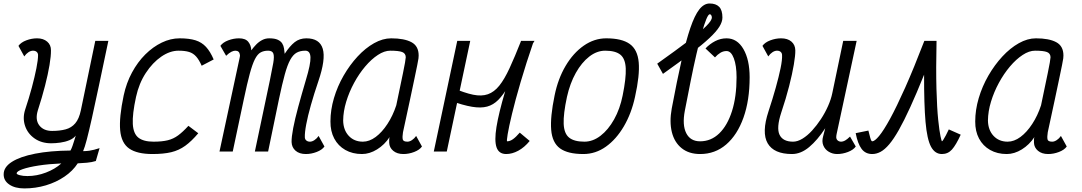

<svg xmlns="http://www.w3.org/2000/svg" viewBox="-21 -846 6041 1072"><path d="M115 206Q62.5 206 30.8 184.2Q-1 162.5 -0.5 127Q-0.5 87 45.2 57.8Q91 28.5 175 12Q259 -4.5 372.5 -5.5Q379 -17 384.2 -32.5Q389.5 -48 394.2 -63.5Q399 -79 402 -89Q390 -73 366.5 -63.2Q343 -53.5 316 -49.8Q289 -46 265 -46Q210.5 -46 172 -73Q133.5 -100 119 -143Q104.5 -186 119 -232.5Q141 -298.5 157 -358.2Q173 -418 182.2 -464.8Q191.5 -511.5 191.5 -539Q191 -550.5 183.2 -556.8Q175.5 -563 163 -563Q151 -563 138 -554.5Q125 -546 114.5 -531L82 -590Q96 -609.5 126 -620.8Q156 -632 186 -632Q221 -632 242.5 -613.5Q264 -595 263.5 -565Q264 -534 255.5 -483Q247 -432 230.5 -367.5Q214 -303 190 -229Q174.5 -177.5 198.2 -146.2Q222 -115 270 -115Q313 -115 345.5 -123.8Q378 -132.5 399.2 -157.5Q420.5 -182.5 430.5 -230.5L511 -618H584Q553.5 -473.5 531 -366.5Q508.5 -259.5 492 -186Q475.5 -112.5 463.8 -67.5Q452 -22.5 443 -2Q463.5 -2.5 477.5 -4.5Q491.5 -6.5 504.8 -10Q518 -13.5 535 -19L514 53Q492 60 464.5 62.5Q437 65 413 66Q385.5 108.5 339.2 140Q293 171.5 235.2 188.8Q177.5 206 115 206ZM132 137Q184.5 137 235.5 117.5Q286.5 98 321.5 66.5Q251 69.5 194.8 78.2Q138.5 87 105.5 98.5Q72.5 110 72 122Q72 127.5 89.5 132.2Q107 137 132 137Z M1031 -143.5 1086 -102Q1048.5 -57.5 1013.2 -32Q978 -6.5 935 3.8Q892 14 830 14Q744.5 14 700.5 -16.5Q656.5 -47 650 -118.5Q643.5 -190 669.5 -313Q684.5 -383 716 -441.2Q747.5 -499.5 790.2 -542Q833 -584.5 882.2 -608.2Q931.5 -632 982 -632Q1035.5 -632 1070.5 -621Q1105.5 -610 1129.2 -584.2Q1153 -558.5 1172 -514L1105 -479Q1090.5 -512 1074 -530.5Q1057.5 -549 1034.5 -556Q1011.5 -563 976 -563Q928 -563 879.5 -529.8Q831 -496.5 793 -438.5Q755 -380.5 738.5 -305Q717.5 -208.5 720.5 -154Q723.5 -99.5 752 -77.2Q780.5 -55 836 -55Q884 -55 915.5 -62.8Q947 -70.5 973.2 -89.8Q999.5 -109 1031 -143.5Z M1686.5 14Q1650.5 14 1629.2 -4.5Q1608 -23 1607 -53Q1606.5 -81 1616 -130.8Q1625.5 -180.5 1644 -248.8Q1662.5 -317 1687 -400Q1714 -489 1712.5 -526Q1711 -563 1683.5 -563Q1655.5 -563 1635.5 -552Q1615.5 -541 1599.5 -512Q1583.5 -483 1569 -430.2Q1554.5 -377.5 1537 -294.5L1476 0H1402L1486 -398.5Q1498.5 -459 1504.8 -495Q1511 -531 1505.2 -547Q1499.5 -563 1476 -563Q1451.5 -563 1434 -553.2Q1416.5 -543.5 1402.2 -515.5Q1388 -487.5 1373.5 -434Q1359 -380.5 1340.5 -292.5L1278.5 0H1204.5L1316.5 -521Q1317 -525 1318.2 -530Q1319.5 -535 1318.5 -539.5Q1316 -563 1292.5 -563Q1283.5 -563 1270.8 -556.8Q1258 -550.5 1241.5 -534.5L1209.5 -590Q1223.5 -609.5 1253.5 -620.8Q1283.5 -632 1313.5 -632Q1349.5 -632 1365.2 -612.5Q1381 -593 1382 -565Q1394.5 -582 1409.5 -597.5Q1424.5 -613 1442.8 -622.5Q1461 -632 1482 -632Q1512.5 -632 1529.5 -624.2Q1546.5 -616.5 1554.5 -603.8Q1562.5 -591 1564.8 -575.5Q1567 -560 1568.5 -545.5Q1597 -589 1624.2 -610.5Q1651.5 -632 1689.5 -632Q1763.5 -632 1781 -573.8Q1798.5 -515.5 1756.5 -392.5Q1732 -320.5 1714.8 -259.2Q1697.5 -198 1688.8 -151.8Q1680 -105.5 1681 -79Q1681.5 -68 1689.5 -61.5Q1697.5 -55 1709.5 -55Q1721.5 -55 1734.8 -63.8Q1748 -72.5 1758 -87L1790.5 -28Q1777 -9 1747 2.5Q1717 14 1686.5 14Z M2302.5 -87 2335 -28Q2321.5 -9 2291.5 2.5Q2261.5 14 2231 14Q2196 14 2174.5 -4Q2153 -22 2152 -49Q2151.5 -58 2152 -67.8Q2152.5 -77.5 2155 -81.5Q2126 -37.5 2084.2 -11.8Q2042.5 14 2000 14Q1947 14 1907 -8.8Q1867 -31.5 1845.2 -72.5Q1823.5 -113.5 1824 -168Q1824 -232 1843.5 -298Q1863 -364 1897.5 -423.8Q1932 -483.5 1975.5 -530.5Q2019 -577.5 2067.5 -604.8Q2116 -632 2163 -632Q2236 -632 2276.2 -610.5Q2316.5 -589 2316.5 -536Q2317 -531.5 2315.5 -520Q2314 -508.5 2308.8 -483.2Q2303.5 -458 2294 -411.5Q2284.5 -365 2268.5 -290.8Q2252.5 -216.5 2229 -107.5Q2225 -82 2227.5 -68.5Q2230 -55 2254 -55Q2266 -55 2279.2 -63.8Q2292.5 -72.5 2302.5 -87ZM2005 -55Q2041 -55 2076.5 -81.2Q2112 -107.5 2142.2 -153.8Q2172.5 -200 2191.5 -258Q2214.5 -367 2229.2 -438.8Q2244 -510.5 2244.5 -526.5Q2244 -548 2224.5 -555.5Q2205 -563 2158 -563Q2125 -563 2088.8 -539.2Q2052.5 -515.5 2018 -474.8Q1983.5 -434 1956 -383.2Q1928.5 -332.5 1912 -278.2Q1895.5 -224 1895 -173Q1896 -120 1926.2 -87.5Q1956.5 -55 2005 -55Z M2473.5 0H2401L2532 -618H2604.5ZM2881 -105.5 2936.5 -59Q2907 -23 2872.8 -4.5Q2838.5 14 2805.5 14Q2764.5 14 2751.5 -23Q2738.5 -60 2751 -137.2Q2763.5 -214.5 2798.8 -334Q2834 -453.5 2888 -618H2963.5Q2912 -536 2877 -471.5Q2842 -407 2815 -361.2Q2788 -315.5 2760.8 -288Q2733.5 -260.5 2699 -251Q2664.5 -241.5 2614.5 -249.8Q2564.5 -258 2490.5 -285L2506 -355.5Q2573 -327 2620.5 -317.2Q2668 -307.5 2703 -319.8Q2738 -332 2766.8 -367.8Q2795.5 -403.5 2824.2 -465.8Q2853 -528 2888.5 -618H2959.5Q2916 -491 2885.8 -387.8Q2855.5 -284.5 2837.8 -210.5Q2820 -136.5 2813.5 -96.8Q2807 -57 2810.5 -57Q2826 -57 2842.5 -68.5Q2859 -80 2881 -105.5Z M3236 14Q3149 14 3105.8 -17.5Q3062.5 -49 3056.5 -120.8Q3050.5 -192.5 3075.5 -313Q3094.5 -406.5 3137 -478.2Q3179.5 -550 3238.2 -591Q3297 -632 3364 -632Q3451 -632 3495 -600.5Q3539 -569 3545.2 -497.5Q3551.5 -426 3524.5 -305Q3504.5 -212.5 3462 -140.2Q3419.5 -68 3361.8 -27Q3304 14 3236 14ZM3242 -55Q3289 -55 3332 -88Q3375 -121 3407.8 -179.5Q3440.5 -238 3455.5 -313Q3475 -409 3472.8 -463.5Q3470.5 -518 3443 -540.5Q3415.5 -563 3358 -563Q3311.5 -563 3269 -530Q3226.5 -497 3194 -439Q3161.5 -381 3144.5 -305Q3124 -209.5 3126.2 -154.8Q3128.5 -100 3156.8 -77.5Q3185 -55 3242 -55Z M3888 14Q3825.5 14 3785 -18.5Q3744.5 -51 3730.2 -108.2Q3716 -165.5 3729.5 -240Q3759 -397 3784.2 -508.5Q3809.5 -620 3833.5 -690.2Q3857.5 -760.5 3883.5 -793.5Q3909.5 -826.5 3941 -826.5Q3976 -826.5 3994.2 -808Q4012.5 -789.5 4012.5 -748Q4012.5 -724 3995.2 -696.5Q3978 -669 3939.5 -633Q3901 -597 3837.5 -548.5Q3774 -500 3680.5 -433.5L3648.5 -490.5Q3756 -567 3823.2 -618Q3890.5 -669 3922 -700.2Q3953.5 -731.5 3953.5 -748.5Q3953.5 -755 3950.2 -760.8Q3947 -766.5 3942 -766.5Q3934 -766.5 3922.5 -738.8Q3911 -711 3897 -660.8Q3883 -610.5 3867.2 -542.8Q3851.5 -475 3835.5 -394.8Q3819.5 -314.5 3802.5 -227Q3787.5 -148 3810.5 -102.5Q3833.5 -57 3888 -57Q3949 -57 3994.8 -101.2Q4040.5 -145.5 4066 -225.8Q4091.5 -306 4091.5 -414.5Q4091.5 -480 4076.2 -520.5Q4061 -561 4035.5 -561Q4017 -561 4001 -551.2Q3985 -541.5 3971 -525.5L3918 -575.5Q3942 -601 3972.2 -616.5Q4002.5 -632 4035.5 -632Q4095 -632 4129.8 -572Q4164.5 -512 4164.5 -414.5Q4164.5 -285.5 4130 -189Q4095.5 -92.5 4033.5 -39.2Q3971.5 14 3888 14Z M4268.5 -531 4236 -590Q4250 -609.5 4280 -620.8Q4310 -632 4340 -632Q4376.5 -632 4397.8 -613.8Q4419 -595.5 4419.5 -565Q4420 -537 4411.2 -485.2Q4402.5 -433.5 4385 -365Q4367.5 -296.5 4341 -217.5Q4313 -132 4331.5 -93.5Q4350 -55 4407 -55Q4432 -55 4459.5 -71.8Q4487 -88.5 4513.2 -117.2Q4539.5 -146 4562.5 -181Q4585.5 -216 4602.2 -253.8Q4619 -291.5 4626 -326L4687 -618H4762L4650 -97Q4649.5 -93 4648.5 -88Q4647.5 -83 4648 -78.5Q4649 -67.5 4656.8 -61.2Q4664.5 -55 4676 -55Q4685.5 -55 4697 -61.2Q4708.5 -67.5 4725 -83.5L4757 -28Q4743.5 -9 4713.5 2.5Q4683.5 14 4653 14Q4627.5 14 4606.2 1.2Q4585 -11.5 4575.8 -34Q4566.5 -56.5 4575 -85.5L4586.5 -130Q4543.5 -64 4497 -25Q4450.5 14 4401 14Q4300 14 4265.2 -45.8Q4230.5 -105.5 4270 -225Q4293 -294.5 4310.2 -356.2Q4327.5 -418 4337.2 -465.2Q4347 -512.5 4345.5 -539Q4345 -550.5 4337.2 -556.8Q4329.5 -563 4317 -563Q4305 -563 4292 -554.5Q4279 -546 4268.5 -531Z M5276.5 -123.5 5343 -94Q5316.5 -36 5294 -11Q5271.5 14 5238 14Q5199 14 5177 -27.2Q5155 -68.5 5146.5 -165.5Q5138 -262.5 5138.5 -429Q5096 -323.5 5061.2 -247.5Q5026.5 -171.5 4997.8 -120.8Q4969 -70 4944 -40.5Q4919 -11 4895.8 1.5Q4872.5 14 4849 14Q4811 14 4789.5 -14.8Q4768 -43.5 4756.5 -102.5L4827.5 -117Q4834 -90 4837.8 -77Q4841.5 -64 4844.2 -60.5Q4847 -57 4849 -57Q4862.5 -57 4887.5 -87Q4912.5 -117 4948.8 -183.2Q4985 -249.5 5032.8 -356.5Q5080.5 -463.5 5140 -618H5208Q5204.5 -458.5 5207.5 -350.5Q5210.5 -242.5 5217.2 -177.8Q5224 -113 5230.2 -85Q5236.5 -57 5238 -57Q5240.5 -57 5246.2 -66.2Q5252 -75.5 5260.2 -90.5Q5268.5 -105.5 5276.5 -123.5Z M5902.5 -87 5935 -28Q5921.5 -9 5891.5 2.5Q5861.5 14 5831 14Q5796 14 5774.5 -4Q5753 -22 5752 -49Q5751.5 -58 5752 -67.8Q5752.5 -77.5 5755 -81.5Q5726 -37.5 5684.2 -11.8Q5642.5 14 5600 14Q5547 14 5507 -8.8Q5467 -31.5 5445.2 -72.5Q5423.5 -113.5 5424 -168Q5424 -232 5443.5 -298Q5463 -364 5497.5 -423.8Q5532 -483.5 5575.5 -530.5Q5619 -577.5 5667.5 -604.8Q5716 -632 5763 -632Q5836 -632 5876.2 -610.5Q5916.5 -589 5916.5 -536Q5917 -531.5 5915.5 -520Q5914 -508.5 5908.8 -483.2Q5903.5 -458 5894 -411.5Q5884.5 -365 5868.5 -290.8Q5852.5 -216.5 5829 -107.5Q5825 -82 5827.5 -68.5Q5830 -55 5854 -55Q5866 -55 5879.2 -63.8Q5892.5 -72.5 5902.5 -87ZM5605 -55Q5641 -55 5676.5 -81.2Q5712 -107.5 5742.2 -153.8Q5772.5 -200 5791.5 -258Q5814.5 -367 5829.2 -438.8Q5844 -510.5 5844.5 -526.5Q5844 -548 5824.5 -555.5Q5805 -563 5758 -563Q5725 -563 5688.8 -539.2Q5652.5 -515.5 5618 -474.8Q5583.5 -434 5556 -383.2Q5528.5 -332.5 5512 -278.2Q5495.5 -224 5495 -173Q5496 -120 5526.2 -87.5Q5556.5 -55 5605 -55Z"/></svg>

Font: Victor Mono Thin
Style: Italic
Weight: 100
Italic angle: -12°
Monospace: yes
Designer: Rune Bjørnerås
Version: Version 1.561;gftools[0.9.30]